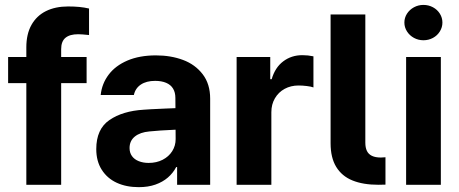

<svg xmlns="http://www.w3.org/2000/svg" viewBox="-20 -767 1906 797"><path d="M339.5 -421.8H13.7V-530.3H339.5ZM262.8 -740.2Q287.9 -740.2 308.9 -738.2Q329.9 -736.2 349.6 -731.6V-621.6Q318.9 -624.9 304.5 -624.9Q269.4 -624.9 251.7 -610Q233.9 -595.2 233.9 -563V0H89.3V-570.5Q89.3 -625.6 110.6 -663.6Q131.9 -701.5 170.8 -720.9Q209.7 -740.2 262.8 -740.2Z M647 -225.3 600.2 -221.4Q561.7 -218 539.7 -200.2Q517.8 -182.4 517.8 -152.6Q517.8 -133 527.8 -119.1Q537.8 -105.2 556 -98Q574.2 -90.7 597.1 -90.7Q629.7 -90.7 655.2 -103.8Q680.6 -116.9 694.9 -139.5Q709.1 -162.1 709.1 -189.6L708 -360.7Q708 -383.3 698.4 -399.2Q688.9 -415.1 669.7 -423.2Q650.6 -431.3 623.8 -431.3Q587.6 -431.3 564.6 -415.9Q541.6 -400.5 535.7 -372.7H398Q402.8 -419.5 430.9 -456.9Q459 -494.3 509 -515.7Q559.1 -537.1 627.2 -537.1Q689.1 -537.1 739.7 -518.2Q790.3 -499.3 821.3 -458.9Q852.4 -418.5 852.4 -357.3V0H715.2V-73.4H711.3Q698.2 -48.4 676.8 -30Q655.4 -11.5 625.2 -0.8Q595 9.9 555.9 9.9Q504.5 9.9 464.9 -8.2Q425.3 -26.4 402.5 -62.1Q379.6 -97.8 379.6 -148.2Q379.6 -231.2 434.3 -268.7Q489 -306.3 576.6 -311.6Q591.4 -313.1 667.1 -316.4L715 -318.3L716 -229Q696.1 -228.4 647 -225.3Z M962.2 -530.3H1101.8V-438.2H1107.7Q1121.8 -486.9 1155.8 -512.4Q1189.8 -538 1235 -538Q1258.3 -538 1281.1 -533.2V-404.1Q1271.8 -407.7 1253.4 -409.9Q1235.1 -412.1 1219.3 -412.1Q1187.2 -412.1 1161.6 -398.2Q1136 -384.3 1121.2 -359Q1106.4 -333.8 1106.4 -301.4V0H962.2Z M1561.2 -113.1Q1566.8 -113.1 1580.1 -114.2V-0.6Q1568.6 0 1550.9 0Q1487.3 0 1443.2 -17.9Q1399.2 -35.7 1375.7 -74.1Q1352.3 -112.4 1352.3 -172.2V-707H1496.5V-175Q1496.5 -154.2 1503 -140.7Q1509.4 -127.1 1523.8 -120.1Q1538.3 -113.1 1561.2 -113.1Z M1665.8 -530.3H1810V0H1665.8ZM1658.6 -673.3Q1658.6 -693.3 1669.4 -710.2Q1680.3 -727 1698.4 -736.8Q1716.5 -746.6 1737.6 -746.6Q1759.2 -746.6 1777.3 -736.8Q1795.4 -727 1805.9 -710.2Q1816.5 -693.3 1816.5 -673.3Q1816.5 -653.7 1805.9 -636.6Q1795.4 -619.5 1777.3 -609.7Q1759.2 -599.9 1737.6 -599.9Q1716.5 -599.9 1698.4 -609.7Q1680.3 -619.5 1669.4 -636.6Q1658.6 -653.7 1658.6 -673.3Z"/></svg>

Font: Pretendard GOV Variable
Style: Regular
Weight: 400
Designer: Base glyphs from Inter by Rasmus Andersson; Hangul glyphs from Noto Sans CJK(Source Han Sans) by Jang Soo-young and Kang
Foundry: Kil Hyung-jin
Version: Version 1.307;Glyphs 3.2 (3192)